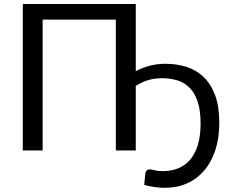

<svg xmlns="http://www.w3.org/2000/svg" viewBox="-20 -736 1124 939"><path d="M644 -388Q676.5 -405 712 -414.5Q747.5 -424 790 -424Q844 -424 891.8 -409Q939.5 -394 975.2 -360Q1011 -326 1031.8 -271Q1052.5 -216 1052.5 -135.5Q1052.5 -60.5 1033 -1.5Q1013.5 57.5 978.2 98.5Q943 139.5 894.2 161Q845.5 182.5 786.5 182.5Q738 182.5 685.5 168.5Q686.5 154 688 139.8Q689.5 125.5 691 111Q692 103 697.2 97.8Q702.5 92.5 713 92.5Q722 92.5 737 96.8Q752 101 777 101Q818 101 852 87Q886 73 910.2 44.5Q934.5 16 947.8 -28Q961 -72 961 -132Q961 -195 947.2 -237.2Q933.5 -279.5 908.5 -305.5Q883.5 -331.5 848.8 -342.5Q814 -353.5 772 -353.5Q748.5 -353.5 729.5 -350Q710.5 -346.5 695.2 -341.2Q680 -336 667.2 -329.2Q654.5 -322.5 644 -316V0H546.5V-640H188.5V0H91.5V-716.5H644Z"/></svg>

Font: Lato
Style: Regular
Weight: 400
Designer: Lukasz Dziedzic with Adam Twardoch and Botio Nikoltchev
Foundry: tyPoland Lukasz Dziedzic
Version: Version 2.015; 2015-08-06; http://www.latofonts.com/